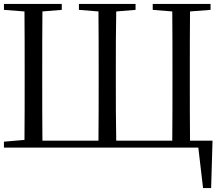

<svg xmlns="http://www.w3.org/2000/svg" viewBox="-42 -748 1097 973"><path d="M-22 0H963L987 205H1028L1035 -35H921C920 -135 920 -237 920 -344V-389C920 -492 920 -591 921 -690L1025 -698V-728H732V-698L831 -690C832 -592 832 -491 832 -388V-344C832 -236 832 -135 831 -35H547C545 -135 545 -236 545 -344V-389C545 -491 545 -592 547 -690L645 -698V-728H358V-698L457 -690C458 -591 458 -492 458 -388V-344C458 -237 458 -135 457 -35H173C172 -135 172 -236 172 -344V-388C172 -492 172 -591 173 -690L271 -698V-728H-22V-698L82 -690C83 -592 83 -492 83 -389V-344C83 -238 83 -137 82 -39L-22 -30Z"/></svg>

Font: Harano Aji Mincho K1
Style: Regular
Weight: 400
Foundry: Masamichi Hosoda
Version: HaranoAjiMinchoK1-Regular version 20230610;ttx 4.39.4